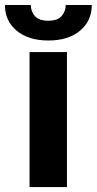

<svg xmlns="http://www.w3.org/2000/svg" viewBox="-59 -756 391 776"><path d="M60.4 0V-545.5H211.6V0ZM206.7 -735.8H312.1Q311.8 -671.5 264.4 -631.9Q217 -592.3 136.4 -592.3Q55.8 -592.3 8.3 -631.9Q-39.1 -671.5 -39.1 -735.8H65.7Q65.3 -711.3 81.5 -691.8Q97.7 -672.2 136.4 -672.2Q174.4 -672.2 190.5 -691.6Q206.7 -710.9 206.7 -735.8Z"/></svg>

Font: Inter Zeller
Style: Bold
Weight: 700
Designer: Rasmus Andersson; Joe Bland
Foundry: zeller
Version: Version 3.015;git-dec3a8cb1